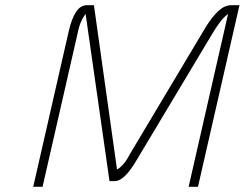

<svg xmlns="http://www.w3.org/2000/svg" viewBox="-20 -720 943 740"><path d="M245 -600Q256 -648 273 -674Q290 -700 315 -700H342L431 -67Q442 -72 455.5 -87.5Q469 -103 480 -125L772 -614Q797 -655 821.5 -677.5Q846 -700 871 -700H903L743 0H707L859 -666Q843 -655 828.5 -635.5Q814 -616 800 -593L509 -107Q460 -22 423 -22H402L310 -666Q300 -654 292 -635.5Q284 -617 279 -591L144 0H108Z"/></svg>

Font: Panefresco 1wt
Style: Italic
Weight: 250
Version: Version 1.000